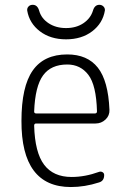

<svg xmlns="http://www.w3.org/2000/svg" viewBox="-20 -752 540 782"><path d="M384.8 -732.4Q394.5 -732.4 401.4 -725.6Q408.2 -718.8 407.2 -709Q398.4 -657.2 355.5 -624.5Q312.5 -591.8 249 -591.8Q185.5 -591.8 142.6 -624.5Q99.6 -657.2 90.8 -709Q89.8 -718.8 96.2 -725.6Q102.5 -732.4 113.3 -732.4Q132.8 -732.4 139.6 -708Q148.4 -676.8 178.2 -657.2Q208 -637.7 249 -637.7Q290 -637.7 319.3 -657.2Q348.6 -676.8 358.4 -708Q365.2 -732.4 384.8 -732.4ZM253.9 -489.3Q187.5 -489.3 155.3 -444.8Q123 -400.4 119.1 -297.9Q119.1 -290 127 -290H367.2Q375 -290 375 -298.8Q372.1 -405.3 339.8 -447.3Q307.6 -489.3 253.9 -489.3ZM268.6 9.8Q66.4 9.8 67.4 -259.8Q67.4 -399.4 113.3 -464.8Q159.2 -530.3 253.9 -530.3Q335.9 -530.3 378.4 -476.6Q420.9 -422.9 425.8 -304.7Q426.8 -281.2 409.7 -265.1Q392.6 -249 369.1 -249H127Q119.1 -249 119.1 -240.2Q122.1 -130.9 159.7 -81.1Q197.3 -31.2 271.5 -31.2Q326.2 -31.2 382.8 -51.8Q390.6 -54.7 397.5 -50.8Q404.3 -46.9 404.3 -39.1Q404.3 -14.6 382.8 -8.8Q325.2 9.8 268.6 9.8Z"/></svg>

Font: Rounded-X Mgen+ 1mn light
Style: Regular
Weight: 200
Designer: [Source Han Sans]
Ryoko NISHIZUKA  (kana & ideographs); Paul D. Hunt (Latin, Greek & Cyrillic); Wenlong ZHANG  (bopomofo
Version: Version 1.059.20150602